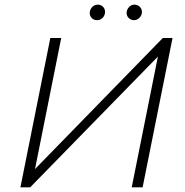

<svg xmlns="http://www.w3.org/2000/svg" viewBox="-20 -808 799 828"><path d="M197 -644H244L131 -79L682 -644H724L595 0H548L661 -564L110 0H68ZM367 -752Q367 -766 377 -777Q387 -788 402 -788Q415 -788 424 -779Q433 -770 433 -757Q433 -742 423 -731.5Q413 -721 398 -721Q385 -721 376 -730Q367 -739 367 -752ZM526 -752Q526 -766 536 -777Q546 -788 560 -788Q573 -788 582.5 -779Q592 -770 592 -757Q592 -742 581.5 -731.5Q571 -721 558 -721Q545 -721 535.5 -730Q526 -739 526 -752Z"/></svg>

Font: Montserrat Ace
Style: Light Italic
Weight: 300
Italic angle: -11.3°
Designer: Julieta Ulanovsky
Foundry: Julieta Ulanovsky
Version: Version 1